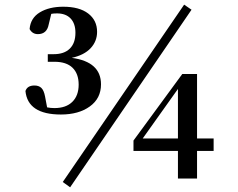

<svg xmlns="http://www.w3.org/2000/svg" viewBox="-20 -757 1011 814"><path d="M197.3 -698.2 186.5 -653.3Q178.7 -612.3 140.6 -612.3Q117.2 -612.3 105.5 -633.8Q109.4 -680.7 148.9 -704.6Q188.5 -728.5 248 -728.5Q316.4 -728.5 354 -699.7Q391.6 -670.9 391.6 -622.1Q391.6 -582 364.3 -552.7Q336.9 -523.4 284.2 -511.7Q408.2 -495.1 408.2 -399.4Q408.2 -339.8 360.8 -305.7Q313.5 -271.5 238.3 -271.5Q97.7 -271.5 87.9 -371.1Q95.7 -394.5 126 -394.5Q144.5 -394.5 155.3 -384.3Q166 -374 170.9 -348.6L179.7 -301.8Q194.3 -298.8 210.9 -298.8Q259.8 -298.8 286.6 -325.2Q313.5 -351.6 313.5 -398.4Q313.5 -444.3 287.6 -469.7Q261.7 -495.1 210.9 -495.1H182.6V-527.3H208Q252 -527.3 275.9 -550.8Q299.8 -574.2 299.8 -618.2Q299.8 -657.2 279.3 -678.7Q258.8 -700.2 221.7 -700.2Q206.1 -700.2 197.3 -698.2ZM760.7 -737.3 792 -715.8 277.3 37.1 246.1 14.6ZM585 -169.9H734.4V-379.9ZM885.7 -169.9V-117.2H815.4V0H734.4V-117.2H545.9V-161.1L752.9 -443.4H815.4V-169.9Z"/></svg>

Font: GenRyuMin TW TTF Bold
Style: Regular
Weight: 700
Version: Version 1.300